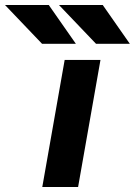

<svg xmlns="http://www.w3.org/2000/svg" viewBox="-107 -752 542 772"><path d="M63 0 153 -511H297L207 0ZM62 -576 -87 -732H89L198 -576ZM279 -576 130 -732H306L415 -576Z"/></svg>

Font: Overpass Black
Style: Italic
Weight: 900
Italic angle: -10°
Designer: Delve Withrington, Dave Bailey, Thomas Jockin
Foundry: Delve Fonts LLC
Version: Version 4.000